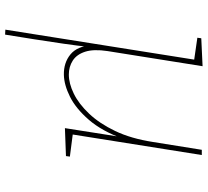

<svg xmlns="http://www.w3.org/2000/svg" viewBox="-50 -514 796 735"><g transform="rotate(90 347.5 -147.0)"><path d="M113 231 94 230 210 -501 215 -492 125 -505 127 -520 234 -525 176 -161Q168 -108 178.5 -75.5Q189 -43 212.5 -28Q236 -13 266 -13Q300 -13 339 -32Q378 -51 415.5 -90.5Q453 -130 482 -190.5Q511 -251 524 -335L554 -522H574L494 -19L487 -29L580 -17L578 -2L471 2L506 -220L512 -221Q482 -139 439 -89.5Q396 -40 351 -17.5Q306 5 267 6Q221 7 189 -19Q157 -45 153 -103L161 -98Q156 -49 148 6Q140 61 131 118.5Q122 176 113 231Z"/></g></svg>

Font: Bitter Thin
Style: Italic
Weight: 100
Italic angle: -9°
Designer: Sol Matas, and Bitter project Authors
Foundry: Sol Matas
Version: Version 2.002